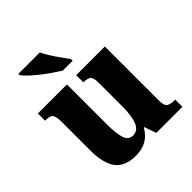

<svg xmlns="http://www.w3.org/2000/svg" viewBox="-209 -906 1056 1056"><g transform="rotate(-45 319.0 -378.0)"><path d="M243 10Q159 10 122 -39Q85 -88 85 -188V-409Q85 -452 74.5 -466Q64 -480 29 -480H25V-536H251V-222Q251 -155 263 -117.5Q275 -80 310 -80Q348 -80 364.5 -120.5Q381 -161 381 -230V-418Q381 -461 366.5 -470.5Q352 -480 326 -480H323V-536H546V-118Q546 -75 562 -65.5Q578 -56 603 -56H613V0H410L386 -69H382Q338 10 243 10ZM289 -606Q266 -620 237.5 -639.5Q209 -659 181.5 -681Q154 -703 133 -723Q112 -743 103 -756V-766H270Q280 -744 297 -717Q314 -690 333 -664Q352 -638 365 -619V-606Z"/></g></svg>

Font: Noto Serif SemiCondensed ExtraBold
Style: Regular
Weight: 800
Width: 4
Designer: Monotype Design Team
Foundry: Monotype Imaging Inc.
Version: Version 2.015